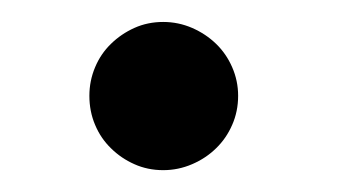

<svg xmlns="http://www.w3.org/2000/svg" viewBox="-20 -142 320 174"><path d="M195.8 -55.2Q195.8 -41 190.4 -28.8Q185.1 -16.6 175.8 -7.6Q166.5 1.5 154.1 6.8Q141.6 12.2 127.9 12.2Q113.8 12.2 101.8 6.8Q89.8 1.5 80.6 -7.6Q71.3 -16.6 66.2 -28.8Q61 -41 61 -55.2Q61 -68.8 66.2 -81.1Q71.3 -93.3 80.6 -102.3Q89.8 -111.3 101.8 -116.7Q113.8 -122.1 127.9 -122.1Q141.6 -122.1 154.1 -116.7Q166.5 -111.3 175.8 -102.3Q185.1 -93.3 190.4 -81.1Q195.8 -68.8 195.8 -55.2Z"/></svg>

Font: Charis SIL
Style: Regular
Weight: 400
Foundry: SIL International
Version: Version 4.112